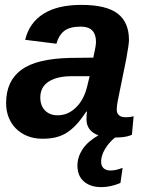

<svg xmlns="http://www.w3.org/2000/svg" viewBox="-20 -558 596 786"><path d="M395 208Q350 208 323.5 185Q297 162 297 120Q297 85 318 53Q339 21 383 -4Q334 -22 334 -70Q334 -79 334.5 -86.5Q335 -94 336 -101H333Q312 -69 292.5 -48Q273 -27 252 -14Q231 -1 207 4.5Q183 10 155 10Q120 10 92.5 -1Q65 -12 45.5 -31.5Q26 -51 15.5 -77.5Q5 -104 5 -136Q5 -226 67 -272Q129 -318 269 -321L362 -322Q373 -371 373 -386Q373 -449 311 -449Q265 -449 242.5 -431Q220 -413 211 -379L83 -395Q100 -465 158 -501.5Q216 -538 313 -538Q415 -538 461.5 -502.5Q508 -467 508 -394Q508 -378 497 -317L462 -145Q458 -125 458 -110Q458 -98 462.5 -91.5Q467 -85 473.5 -82Q480 -79 486.5 -78.5Q493 -78 497 -78Q512 -78 527 -82L520 -6Q503 1 486 3Q469 5 451 5Q426 25 410 52Q394 79 394 103Q394 122 404.5 131Q415 140 432 140Q455 140 482 129L473 191Q433 208 395 208ZM347 -246H268Q211 -245 178 -223Q145 -201 145 -159Q145 -125 164.5 -105.5Q184 -86 216 -86Q258 -86 290.5 -117.5Q323 -149 336 -201Z"/></svg>

Font: Libra Sans Modern
Style: Bold Italic
Weight: 700
Italic angle: -12°
Foundry: Stefan Peev, Context Ltd
Version: Version 1.000